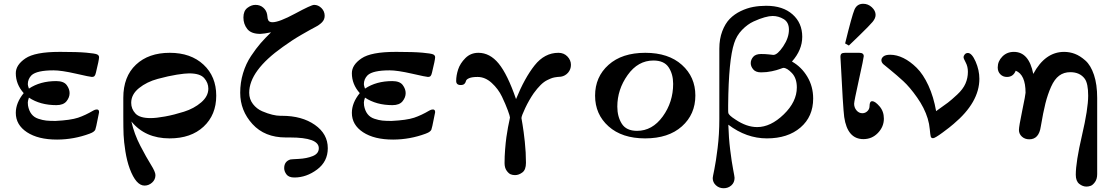

<svg xmlns="http://www.w3.org/2000/svg" viewBox="-20 -731 5919 1021"><path d="M64 -130.9Q64 -184.1 106 -235.8Q64 -282.7 64 -341.8Q64 -385.7 115 -420.4Q166 -455.1 295.9 -455.1H304.2Q393.1 -455.1 439 -450.9Q484.9 -446.8 495.8 -441.9Q506.8 -437 506.8 -426.8Q506.8 -412.6 490.2 -345.2Q487.3 -332 482.7 -326.9Q478 -321.8 469 -321.8Q460 -321.8 383.1 -339.4Q306.2 -356.9 265.1 -356.9Q176.3 -356.9 147.9 -331.1Q127.9 -311 127.9 -283.2Q127.9 -276.4 133.8 -259.8Q193.8 -299.8 278.8 -299.8Q318.8 -299.8 334.5 -278.8Q350.1 -257.8 350.1 -235.8Q350.1 -212.9 333.5 -192.4Q316.9 -171.9 279.8 -171.9Q193.8 -171.9 133.8 -211.9Q127.9 -193.8 127.9 -186Q127.9 -176.3 128.9 -169.9Q133.8 -142.1 147.5 -124.5Q161.1 -106.9 184.1 -99.4Q207 -91.8 226.1 -89.8Q245.1 -87.9 274.9 -87.9Q355 -91.8 395 -105Q434.1 -118.2 476.1 -143.1Q485.8 -148.9 495.1 -148.9Q507.3 -148.9 506.8 -133.8Q506.8 -132.8 492.2 -62Q488.3 -44.9 486.6 -41Q484.9 -37.1 478.5 -31.5Q472.2 -25.9 456.1 -20Q373 10.7 285.2 11.2H282.2Q183.1 11.2 123.5 -27.8Q64 -66.9 64 -130.9Z M635.7 -109.9V-210.9Q635.7 -323.7 702.9 -387Q770 -450.2 882.8 -450.2Q994.6 -450.2 1062.3 -387.2Q1129.9 -324.2 1129.9 -222.2Q1129.9 -120.1 1062.7 -57.6Q995.6 4.9 881.8 4.9Q752 4.9 678.7 -85Q693.8 -18.1 726.3 44.4Q758.8 106.9 782.7 145Q806.6 183.1 806.6 200.2Q806.6 224.1 788.8 240Q771 255.9 748.5 255.9Q703.6 255.9 669.9 166Q654.8 125 646.7 73.5Q638.7 22 637.2 -13.9Q635.7 -49.8 635.7 -109.9ZM677.7 -184.1Q677.7 -151.9 700.2 -127.4Q722.7 -103 780.8 -103Q810.5 -103 857.7 -111.6Q904.8 -120.1 958.3 -137Q1011.7 -153.8 1049.8 -186.5Q1087.9 -219.2 1087.9 -259.8Q1087.9 -290.5 1065.9 -315.7Q1043.9 -340.8 985.8 -340.8Q963.9 -340.8 920.4 -334Q877 -327.1 818.8 -311.5Q760.7 -295.9 719.2 -262.5Q677.7 -229 677.7 -184.1Z M1257.3 -237.8Q1257.3 -292 1272.5 -342Q1287.6 -392.1 1314.9 -433.1Q1342.3 -474.1 1366.2 -501.5Q1390.1 -528.8 1421.4 -559.1Q1383.3 -551.3 1364.3 -550.8Q1315.4 -550.8 1294.9 -576.9Q1274.4 -603 1274.4 -637.9Q1274.4 -672.9 1295.4 -689Q1316.4 -705.1 1338.4 -705.1Q1363.3 -705.1 1379.9 -690.4Q1396.5 -675.8 1400.4 -654.8Q1401.4 -651.9 1401.9 -644.5Q1402.3 -637.2 1403.3 -632.6Q1404.3 -627.9 1406.7 -623Q1409.2 -618.2 1414.8 -615.5Q1420.4 -612.8 1429.2 -612.8Q1464.4 -612.8 1549.8 -658.9Q1635.3 -705.1 1650.4 -705.1Q1672.4 -705.1 1689.5 -688Q1706.5 -670.9 1706.5 -647Q1706.5 -627 1692.4 -612.5Q1678.2 -598.1 1656.7 -587.2Q1635.3 -576.2 1584.7 -547.1Q1534.2 -518.1 1484.4 -481.9Q1305.2 -355 1305.2 -237.8Q1305.2 -203.6 1325.2 -177.7Q1345.2 -151.9 1374.3 -139.4Q1403.3 -127 1427.7 -121.1Q1452.1 -115.2 1471.2 -115.2H1479.5Q1585.4 -115.2 1654.3 -67.1Q1723.1 -19 1723.1 57.1Q1723.1 127.9 1666.3 170.4Q1609.4 212.9 1545.4 212.9Q1515.6 212.9 1503.4 196.5Q1491.2 180.2 1491.2 163.1Q1491.2 127.9 1523.4 117.2Q1525.4 116.2 1568.4 114Q1611.3 111.8 1643.3 98.9Q1675.3 85.9 1675.3 57.1Q1675.3 0 1521.5 0H1499.5Q1387.7 0 1322.5 -71.3Q1257.3 -142.6 1257.3 -237.8Z M1851.1 -130.9Q1851.1 -184.1 1893.1 -235.8Q1851.1 -282.7 1851.1 -341.8Q1851.1 -385.7 1902.1 -420.4Q1953.1 -455.1 2083 -455.1H2091.3Q2180.2 -455.1 2226.1 -450.9Q2272 -446.8 2283 -441.9Q2293.9 -437 2293.9 -426.8Q2293.9 -412.6 2277.3 -345.2Q2274.4 -332 2269.8 -326.9Q2265.1 -321.8 2256.1 -321.8Q2247.1 -321.8 2170.2 -339.4Q2093.3 -356.9 2052.2 -356.9Q1963.4 -356.9 1935.1 -331.1Q1915 -311 1915 -283.2Q1915 -276.4 1920.9 -259.8Q1981 -299.8 2065.9 -299.8Q2106 -299.8 2121.6 -278.8Q2137.2 -257.8 2137.2 -235.8Q2137.2 -212.9 2120.6 -192.4Q2104 -171.9 2066.9 -171.9Q1981 -171.9 1920.9 -211.9Q1915 -193.8 1915 -186Q1915 -176.3 1916 -169.9Q1920.9 -142.1 1934.6 -124.5Q1948.2 -106.9 1971.2 -99.4Q1994.1 -91.8 2013.2 -89.8Q2032.2 -87.9 2062 -87.9Q2142.1 -91.8 2182.1 -105Q2221.2 -118.2 2263.2 -143.1Q2272.9 -148.9 2282.2 -148.9Q2294.4 -148.9 2293.9 -133.8Q2293.9 -132.8 2279.3 -62Q2275.4 -44.9 2273.7 -41Q2272 -37.1 2265.6 -31.5Q2259.3 -25.9 2243.2 -20Q2160.2 10.7 2072.3 11.2H2069.3Q1970.2 11.2 1910.6 -27.8Q1851.1 -66.9 1851.1 -130.9Z M2405.8 -300.8Q2405.8 -329.6 2416.3 -361.8Q2426.8 -394 2454.8 -422.1Q2482.9 -450.2 2523.9 -450.2Q2585 -450.2 2631.8 -393.1Q2678.7 -335.9 2724.1 -204.1Q2770 -316.9 2823 -383.5Q2876 -450.2 2949.7 -450.2Q2978.5 -450.2 2997.3 -430.7Q3016.1 -411.1 3016.1 -386.2Q3016.1 -362.3 3001 -344.7Q2985.8 -327.1 2962.9 -323.2L2944.8 -321.8Q2927.7 -319.8 2918.2 -316.9Q2908.7 -314 2890.9 -305.4Q2873 -296.9 2855 -279.1Q2836.9 -261.2 2817.9 -234.9Q2793 -198.7 2772.9 -156.2Q2752.9 -113.8 2752.9 -103Q2752.9 -102.1 2758.8 -68.1Q2764.6 -34.2 2770.8 22.9Q2776.9 80.1 2776.9 134.8Q2776.9 171.9 2757.8 186Q2738.8 200.2 2718.8 200.2Q2706.5 200.2 2695.8 196Q2685.1 191.9 2674.1 176.5Q2663.1 161.1 2663.1 136.2Q2663.1 101.1 2666 64Q2668.9 26.9 2672.9 -2Q2676.8 -30.8 2681.4 -54Q2686 -77.1 2689 -91.1Q2691.9 -105 2691.9 -106Q2691.9 -112.8 2680.4 -144.3Q2668.9 -175.8 2649.4 -216.8Q2629.9 -257.8 2595 -289.8Q2560.1 -321.8 2520 -321.8Q2490.2 -321.8 2475.1 -315.4Q2460 -309.1 2458 -300.5Q2456.1 -292 2450 -285.4Q2443.8 -278.8 2429.7 -278.8Q2405.8 -278.8 2405.8 -300.8Z M3144.5 -222.2Q3144.5 -322.3 3216.1 -386.2Q3287.6 -450.2 3411.6 -450.2Q3534.7 -450.2 3606.2 -386Q3677.7 -321.8 3677.7 -223.1Q3677.7 -123 3606.2 -59.1Q3534.7 4.9 3410.6 4.9Q3287.6 4.9 3216.1 -59.1Q3144.5 -123 3144.5 -222.2ZM3262.7 -164.1Q3262.7 -110.8 3286.6 -73Q3310.5 -35.2 3367.7 -35.2Q3448.7 -35.2 3504.2 -111.6Q3559.6 -188 3559.6 -285.2Q3559.6 -336.9 3535.6 -373Q3511.7 -409.2 3454.6 -409.2Q3372.6 -409.2 3317.6 -332Q3262.7 -254.9 3262.7 -164.1Z M3770 215.8Q3770 210.9 3778.6 169.9Q3787.1 128.9 3796.1 55.9Q3805.2 -17.1 3805.2 -98.1V-472.2Q3805.2 -523.9 3820.8 -564.9Q3836.4 -606 3860.8 -630.9Q3885.3 -655.8 3918.7 -671.9Q3952.1 -688 3985.1 -694.1Q4018.1 -700.2 4053.2 -700.2H4055.2Q4143.1 -700.2 4194.6 -654.5Q4246.1 -608.9 4246.1 -535.2Q4246.1 -465.3 4191.4 -403.8Q4242.2 -375 4273.2 -323Q4304.2 -271 4304.2 -207Q4304.2 -110.8 4236.8 -53Q4169.4 4.9 4058.1 4.9Q3949.2 4.9 3853 -67.9Q3855 1 3863 66.4Q3871.1 131.8 3878.7 170.4Q3886.2 209 3886.2 214.8Q3886.2 239.7 3869.1 254.9Q3852.1 270 3828.1 270Q3804.2 270 3787.1 254.4Q3770 238.8 3770 215.8ZM3852.1 -144Q3852.1 -132.8 3853.5 -128.4Q3855 -124 3863 -116Q3871.1 -107.9 3891.1 -95.2Q3950.2 -55.2 4006.3 -55.2Q4078.1 -55.2 4147.7 -122.6Q4217.3 -189.9 4217.3 -266.1Q4217.3 -314.9 4191.2 -342.5Q4165 -370.1 4146 -370.1Q4143.1 -370.1 4127.2 -364Q4111.3 -357.9 4084.2 -352.1Q4057.1 -346.2 4027.3 -346.2Q3998.5 -346.2 3985.4 -362.1Q3972.2 -377.9 3972.2 -395Q3972.2 -413.1 3985.1 -428.5Q3998 -443.8 4027.3 -443.8Q4051.3 -443.8 4071.3 -441.4Q4091.3 -439 4092.3 -439Q4114.3 -439 4144.8 -484.4Q4175.3 -529.8 4175.3 -573.2Q4175.3 -612.3 4147.7 -629.2Q4120.1 -646 4088.4 -646Q4071.3 -646 4045.7 -638.9Q4020 -631.8 3987.5 -616.9Q3955.1 -602.1 3926 -572Q3897 -542 3884.3 -502Q3854.5 -413.1 3852.1 -171.9Z M4449.2 -428.2Q4449.2 -441.4 4455.1 -445.8Q4460.9 -450.2 4474.1 -450.2H4549.3Q4573.2 -450.2 4573.2 -432.1Q4573.2 -423.3 4547.6 -307.6Q4522 -191.9 4522 -179.2Q4522 -159.2 4534.7 -144Q4547.4 -128.9 4565.9 -128.9Q4581.1 -128.9 4592.5 -139.9Q4604 -150.9 4604 -167Q4604 -192.9 4618.2 -192.9Q4633.3 -192.9 4656.7 -166Q4680.2 -139.2 4680.2 -100.1Q4680.2 -57.1 4648.7 -24.2Q4617.2 8.8 4571.3 8.8Q4486.3 8.8 4469.2 -108.9Q4466.3 -129.9 4461.2 -209.5Q4456.1 -289.1 4453.1 -357.9ZM4474.1 -500Q4510.3 -647.9 4523.7 -679.4Q4537.1 -710.9 4570.3 -710.9Q4596.2 -710.9 4616.2 -692.4Q4636.2 -673.8 4636.2 -651.9Q4636.2 -633.8 4620.1 -614.5Q4604 -595.2 4549.3 -542Q4515.1 -509.8 4494.1 -488.8Z M4713.9 -439.9Q4748 -439.9 4783.9 -422.4Q4819.8 -404.8 4854.7 -370.4Q4889.6 -335.9 4917.2 -275.9Q4944.8 -215.8 4958 -140.1Q5002 -170.9 5020.5 -185.1Q5039.1 -199.2 5070.1 -228Q5101.1 -256.8 5114 -286.4Q5127 -315.9 5127 -349.1Q5127 -377 5115.5 -398.4Q5104 -419.9 5104 -425.8Q5104 -434.6 5110.4 -441.9Q5116.7 -449.2 5127 -449.2Q5147.9 -449.2 5168 -403.6Q5188 -357.9 5188 -312Q5188 -187 5050.8 -71.8Q5032.7 -55.7 4992.2 -25.9Q4951.7 3.9 4941.7 3.9Q4931.6 3.9 4929.2 -5.6Q4926.8 -15.1 4924.3 -43.5Q4921.9 -71.8 4913.1 -101.1Q4896 -157.2 4856.9 -212.6Q4817.9 -268.1 4783 -300Q4748 -332 4713.4 -360.1Q4678.7 -388.2 4676.8 -390.1Q4667 -399.9 4667 -410.9Q4667 -421.9 4678 -430.9Q4689 -439.9 4713.9 -439.9Z M5285.6 -372.1Q5285.6 -405.3 5310.1 -430.2Q5334.5 -455.1 5371.6 -455.1Q5451.7 -455.1 5474.6 -337.9Q5537.6 -455.1 5638.7 -455.1Q5668.5 -455.1 5696 -444.6Q5723.6 -434.1 5752 -408.9Q5780.3 -383.8 5797.4 -333Q5814.5 -282.2 5814.5 -210V194.8Q5814.5 220.7 5803 236.8Q5791.5 252.9 5780 257.1Q5768.6 261.2 5757.3 261.2Q5737.3 261.2 5719 246.6Q5700.7 231.9 5700.7 198.2Q5700.7 130.4 5733.6 -10.7Q5766.6 -151.9 5766.6 -222.2Q5766.6 -287.1 5748.5 -312Q5722.7 -347.2 5671.4 -347.2Q5637.2 -347.2 5612.3 -328.6Q5587.4 -310.1 5569.3 -269.5Q5551.3 -229 5539.3 -181.4Q5527.3 -133.8 5514.6 -58.1Q5504.9 9.8 5453.6 9.8Q5429.7 9.8 5414.1 -4.6Q5398.4 -19 5398.4 -40Q5398.4 -58.1 5416 -143.1Q5433.6 -228 5433.6 -237.8Q5433.6 -334 5381.3 -355Q5368.2 -321.8 5334.5 -321.8Q5313.5 -321.8 5299.6 -335.9Q5285.6 -350.1 5285.6 -372.1Z"/></svg>

Font: CMU Serif
Style: Bold
Weight: 700
Version: Version 0.7.0